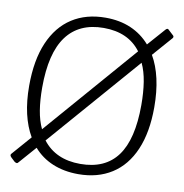

<svg xmlns="http://www.w3.org/2000/svg" viewBox="-84 -831 881 921"><g transform="rotate(10 356.5 -371.0)"><path d="M690 -724Q695 -719 691 -712L606 -615Q633 -569 647 -507Q661 -445 661 -369Q661 -247 624.5 -162Q588 -77 519.5 -33.5Q451 10 357 10Q288 10 232.5 -13Q177 -36 139 -80L67 2Q62 9 57.5 9Q53 9 46 4L28 -13Q18 -23 24 -30L107 -125Q80 -171 66 -231.5Q52 -292 52 -367Q52 -492 89 -578Q126 -664 194.5 -708Q263 -752 357 -752Q426 -752 480.5 -728.5Q535 -705 574 -660L649 -745Q657 -754 663 -749L690 -724ZM115 -369Q115 -308 123 -259Q131 -210 149 -172L538 -620Q477 -702 357 -702Q237 -702 176 -619.5Q115 -537 115 -369ZM598 -369Q598 -430 590 -480.5Q582 -531 564 -569L175 -122Q238 -40 358 -40Q479 -40 538.5 -121Q598 -202 598 -369Z"/></g></svg>

Font: Libre Franklin ExtraLight
Style: Regular
Weight: 250
Designer: Pablo Impallari, Rodrigo Fuenzalida, Nhung Nguyen
Foundry: Impallari Type
Version: Version 3.000